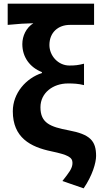

<svg xmlns="http://www.w3.org/2000/svg" viewBox="-20 -818 561 1049"><path d="M437 211C485 141 505 71 505 34C505 -49 472 -84 355 -106C254 -125 201 -146 201 -232C201 -311 270 -362 351 -362C381 -362 407 -361 439 -353V-470C408 -462 390 -460 359 -460C298 -460 250 -513 250 -572C250 -641 298 -682 362 -682H494V-798H22V-682C86 -688 114 -690 162 -691C123 -666 102 -622 102 -577C102 -506 143 -450 209 -424V-419C123 -391 50 -310 50 -210C50 -67 145 -15 262 9C351 28 376 41 376 72C376 103 356 126 321 171Z"/></svg>

Font: Source Han Sans KR
Style: Bold
Weight: 700
Designer: Ryoko NISHIZUKA 西塚涼子 (kana, bopomofo & ideographs); Paul D. Hunt (Latin, Greek & Cyrillic); Sandoll Communications 산돌커뮤니
Foundry: Adobe
Version: Version 2.004;hotconv 1.0.118;makeotfexe 2.5.65603